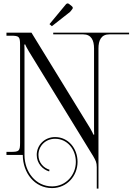

<svg xmlns="http://www.w3.org/2000/svg" viewBox="-20 -911 779 1129"><path d="M387 -887C384 -889 381 -891 378 -891C374 -891 371 -889 368 -886L271 -769L285 -757L392 -841L404 -856C406 -859 408 -861 408 -864C408 -868 407 -871 403 -874ZM18 0H114C114 106 184 195 286 195H288C373 194 436 124 436 41C436 -39 381 -105 304 -105C242 -105 196 -58 196 0C196 51 232 86 269 97L271 87C237 77 206 46 206 0C206 -52 247 -95 304 -95C375 -95 426 -34 426 41C426 119 367 184 288 185H286C191 185 124 101 124 0V-606C124 -623 124 -638 123 -649H129C129 -645 138 -629 149 -610L529 9C542.5 33 549 44 549 72V198H559V-626C559 -674 575 -709 623 -709H739V-719H293V-709H469C517 -709 533 -674 533 -626V-162C533 -145 533 -131 534 -120H528C528 -124 521 -138 510 -157L165 -719H18V-701H44C92 -701 98 -696 98 -648V-71C98 -23 92 -18 44 -18H18Z"/></svg>

Font: FoglihtenNo04
Style: Regular
Weight: 500
Designer: gluk (gluksza@wp.pl)
Foundry: gluk (gluksza@wp.pl)
Version: Version 0.70